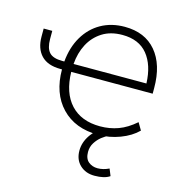

<svg xmlns="http://www.w3.org/2000/svg" viewBox="-103 -582 804 863"><g transform="rotate(15 299.5 -151.0)"><path d="M382 8Q274 8 211.5 -57.5Q149 -123 149 -234H142Q82 -234 52 -265.5Q22 -297 22 -353V-390H62V-352Q62 -310 79.5 -290.5Q97 -271 140 -271H150Q156 -338 185.5 -388Q215 -438 263 -465Q311 -492 373 -492Q467 -492 519 -430.5Q571 -369 571 -260V-234H192Q194 -137 243 -84Q292 -31 380 -31Q425 -31 464.5 -45.5Q504 -60 543 -94L563 -60Q532 -29 483 -10.5Q434 8 382 8ZM372 -454Q317 -454 278.5 -429.5Q240 -405 218.5 -364Q197 -323 193 -271H532Q529 -356 489 -405Q449 -454 372 -454ZM413 190Q372 190 345.5 165Q319 140 319 98Q319 60 342.5 25.5Q366 -9 409 -31L430 0Q415 6 398.5 19Q382 32 370 51Q358 70 358 94Q358 125 375.5 139.5Q393 154 418 154Q444 154 471 141L484 173Q460 190 413 190Z"/></g></svg>

Font: Nunito Sans ExtraLight
Style: Regular
Weight: 200
Designer: Vernon Adams
Foundry: Vernon Adams
Version: Version 3.006; ttfautohint (v1.8.3)